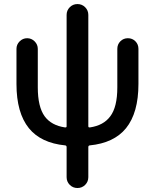

<svg xmlns="http://www.w3.org/2000/svg" viewBox="-20 -734 764 950"><path d="M417 -109.4Q417 -102.5 424.8 -103.5Q492.2 -113.3 525.4 -158.2Q560.5 -204.1 560.5 -301.8V-492.2Q560.5 -514.6 575.7 -529.8Q590.8 -544.9 612.8 -544.9Q634.8 -544.9 649.9 -529.8Q665 -514.6 665 -492.2V-318.4Q665 -175.8 603.5 -99.6Q543.9 -26.4 423.8 -14.6Q417 -13.7 417 -5.9V142.6Q417 165 401.4 180.7Q385.7 196.3 363.3 196.3Q340.8 196.3 325.2 180.7Q309.6 165 309.6 142.6V-5.9Q309.6 -13.7 302.7 -14.6Q182.6 -26.4 123 -99.6Q61.5 -175.8 61.5 -318.4V-492.2Q61.5 -513.7 77.1 -529.3Q92.8 -544.9 114.3 -544.9Q135.7 -544.9 151.4 -529.3Q167 -513.7 167 -492.2V-301.8Q167 -205.1 201.2 -158.2Q234.4 -113.3 301.8 -103.5Q309.6 -102.5 309.6 -109.4V-660.2Q309.6 -682.6 325.2 -698.2Q340.8 -713.9 363.3 -713.9Q385.7 -713.9 401.4 -698.2Q417 -682.6 417 -660.2Z"/></svg>

Font: Gen Jyuu Gothic P Medium
Style: Regular
Weight: 500
Designer: [Source Han Sans]
Ryoko NISHIZUKA  (kana & ideographs); Paul D. Hunt (Latin, Greek & Cyrillic); Wenlong ZHANG  (bopomofo
Version: Version 1.002.20150607